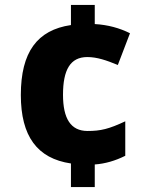

<svg xmlns="http://www.w3.org/2000/svg" viewBox="-20 -744 601 774"><path d="M266 10H362V-81C404 -84 445 -96 485 -116V-255C419 -224 386 -216 333 -216C265 -216 234 -266 234 -362C234 -462 263 -514 332 -514C371 -514 409 -501 455 -482L504 -610C462 -631 415 -644 362 -647V-724H266V-643C130 -623 64 -534 64 -361C64 -195 130 -105 266 -85Z"/></svg>

Font: Kathrein 85 Heavy
Style: Regular
Weight: 900
Designer: Lazydogs Typefoundry, based on Open Sans by Ascender Corporation
Foundry: Lazydogs Typefoundry
Version: Version 1.003;PS 001.003;hotconv 1.0.88;makeotf.lib2.5.64775